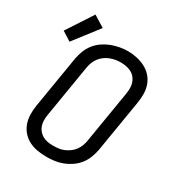

<svg xmlns="http://www.w3.org/2000/svg" viewBox="-216 -960 1013 1094"><g transform="rotate(30 290.0 -413.0)"><path d="M253 8Q223 8 193.5 3Q164 -2 138.5 -15Q113 -28 94 -49.5Q75 -71 65.5 -97.5Q56 -124 55 -154.5Q54 -185 59 -215L116 -560Q121 -586 131 -612Q141 -638 158.5 -660.5Q176 -683 200 -699.5Q224 -716 250 -726Q276 -736 303 -741Q330 -746 357 -746Q387 -746 416 -739.5Q445 -733 470.5 -720Q496 -707 515 -686Q534 -665 544 -638Q554 -611 554.5 -580.5Q555 -550 550 -520L493 -175Q488 -149 478 -123Q468 -97 450.5 -74.5Q433 -52 409 -35.5Q385 -19 359 -9Q333 1 306 4.5Q279 8 253 8ZM254 -66Q272 -66 289.5 -68Q307 -70 324 -77Q341 -84 356.5 -95Q372 -106 383.5 -121Q395 -136 401.5 -153Q408 -170 411 -187L468 -532Q471 -551 471 -569Q471 -587 465.5 -603.5Q460 -620 449 -633.5Q438 -647 422.5 -655Q407 -663 389.5 -666.5Q372 -670 353 -670Q335 -670 318 -667Q301 -664 284 -657.5Q267 -651 251.5 -639.5Q236 -628 225 -613.5Q214 -599 207.5 -582Q201 -565 198 -548L141 -203Q138 -185 138 -166.5Q138 -148 143.5 -131.5Q149 -115 160 -102Q171 -89 186 -80.5Q201 -72 218.5 -69Q236 -66 254 -66ZM40 -626 -20 -664 91 -834 165 -788Z"/></g></svg>

Font: Zed Sans Extended
Style: Italic
Weight: 400
Width: 7
Italic angle: -9°
Designer: Belleve Invis
Foundry: Belleve Invis
Version: Version 1.0.0; ttfautohint (v1.8.4)